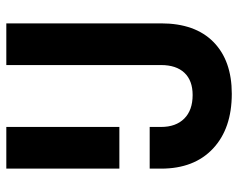

<svg xmlns="http://www.w3.org/2000/svg" viewBox="-93 -647 754 608"><g transform="rotate(-90 284.0 -343.0)"><path d="M186 -700V-342H54V-700ZM514 -700V-210Q514 -102 455 -44Q396 14 291 14Q181 14 117.5 -45.5Q54 -105 54 -210V-246H186V-210Q186 -163 212.5 -136.5Q239 -110 287 -110Q333 -110 357.5 -136Q382 -162 382 -210V-700Z"/></g></svg>

Font: Space Grotesk Variable
Style: Regular
Weight: 400
Designer: Florian Karsten (Space Grotesk), Colophon Foundry (Space Mono)
Foundry: Florian Karsten
Version: Version 1.106